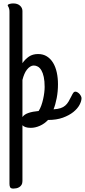

<svg xmlns="http://www.w3.org/2000/svg" viewBox="-20 -707 495 1119"><path d="M110.8 -338.9Q126.5 -361.8 148.4 -377Q170.4 -392.1 202.1 -392.1Q231.4 -392.1 253.2 -378.4Q274.9 -364.7 289.3 -341.1Q303.7 -317.4 310.8 -285.2Q317.9 -252.9 317.9 -215.8Q317.9 -173.8 310.5 -135.5Q303.2 -97.2 292 -69.8Q316.9 -71.3 333 -76.7Q349.1 -82 360.1 -91.6Q371.1 -101.1 379.2 -114.7Q387.2 -128.4 396 -146Q402.8 -160.2 407.5 -166.5Q412.1 -172.9 418.9 -172.9Q425.3 -172.9 431.9 -168.9Q438.5 -165 443.6 -159.2Q448.7 -153.3 451.9 -146.7Q455.1 -140.1 455.1 -134.8Q455.1 -117.7 443.4 -95.7Q431.6 -73.7 407.5 -54.2Q383.3 -34.7 346.4 -21.2Q309.6 -7.8 259.8 -7.8Q239.3 14.2 212.4 26.1Q185.5 38.1 159.2 38.1Q140.6 38.1 128.9 33.9Q117.2 29.8 110.8 22.9V348.1Q110.8 361.8 105.5 370.4Q100.1 378.9 92 383.8Q84 388.7 74.7 390.4Q65.4 392.1 58.1 392.1Q43 392.1 39.1 384.3Q35.2 376.5 35.2 365.2V-638.2Q35.2 -648.9 33.4 -655.3Q31.7 -661.6 30 -665.3Q28.3 -668.9 26.6 -671.1Q24.9 -673.3 24.9 -675.8Q24.9 -678.7 27.8 -680.7Q30.8 -682.6 35.6 -684.1Q40.5 -685.5 46.1 -686.3Q51.8 -687 57.1 -687Q82 -687 96.4 -674.1Q110.8 -661.1 110.8 -643.1ZM176.8 -325.2Q166 -325.2 156 -318.8Q146 -312.5 137.2 -301.5Q128.4 -290.5 121.8 -274.9Q115.2 -259.3 110.8 -241.2V-24.9Q121.6 -40.5 146 -48.8Q170.4 -57.1 205.1 -60.1Q213.9 -73.2 220.5 -91.6Q227.1 -109.9 231.4 -129.4Q235.8 -148.9 238 -167.5Q240.2 -186 240.2 -200.2Q240.2 -234.4 235.1 -258.3Q230 -282.2 221.2 -297.1Q212.4 -312 200.9 -318.6Q189.5 -325.2 176.8 -325.2Z"/></svg>

Font: Grand Hotel
Style: Regular
Weight: 400
Designer: Brian J. Bonislawsky & Jim Lyles for Astigmatic (AOETI)
Foundry: Astigmatic (AOETI)
Version: Version 001.000